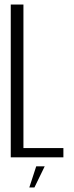

<svg xmlns="http://www.w3.org/2000/svg" viewBox="-20 -695 328 848"><path d="M27.5 0H260V-41H83.5V-675H27.5ZM109.5 133H132L177.5 39.5H140Z"/></svg>

Font: Anybody Condensed Light
Style: Regular
Weight: 300
Width: 3
Designer: Tyler Finck
Foundry: Etcetera Type Company
Version: Version 1.113;gftools[0.9.25]